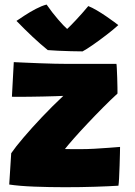

<svg xmlns="http://www.w3.org/2000/svg" viewBox="-20 -796 577 822"><path d="M487 -1Q449 1.5 387.2 3.5Q325.5 5.5 258 5.5Q191 5.5 126.8 3Q62.5 0.5 19.5 -6L28 -140Q46 -166.5 80.8 -207.2Q115.5 -248 159.8 -294.8Q204 -341.5 251 -385.5Q240.5 -385 216.8 -384.2Q193 -383.5 163.8 -382.8Q134.5 -382 106.2 -381.8Q78 -381.5 58.5 -381.5Q48 -381.5 40.8 -381.5Q33.5 -381.5 31 -382L39 -530Q58 -529 87.5 -527.8Q117 -526.5 150.5 -525.2Q184 -524 215.2 -523.2Q246.5 -522.5 269 -522.5H478.5Q479.5 -518.5 480.2 -501.5Q481 -484.5 481.8 -462.8Q482.5 -441 482.8 -422.2Q483 -403.5 483 -395.5Q454.5 -369.5 420.5 -335.2Q386.5 -301 353.8 -266.2Q321 -231.5 295.5 -202.5Q270 -173.5 258 -158Q268 -157.5 291.2 -157.5Q314.5 -157.5 326 -157.5Q353 -157.5 384.5 -159.2Q416 -161 445 -163.2Q474 -165.5 494 -167Q494 -161.5 493.5 -138.5Q493 -115.5 492 -86.2Q491 -57 489.8 -32.8Q488.5 -8.5 487 -1ZM358 -770Q373.5 -764 394 -752Q414.5 -740 434.2 -726.5Q454 -713 468.5 -702.2Q483 -691.5 486.5 -688.5Q467.5 -671 437 -647.5Q406.5 -624 377.8 -604Q349 -584 333.5 -576Q313 -576 284.2 -576.8Q255.5 -577.5 228.5 -578.8Q201.5 -580 184.5 -581.5Q152 -608 119.8 -638.2Q87.5 -668.5 50.5 -706.5Q63.5 -715.5 85.8 -730Q108 -744.5 133.2 -757.8Q158.5 -771 179.5 -776.5Q203 -742.5 227.8 -713.8Q252.5 -685 267.5 -672Q278 -681.5 304.2 -709.2Q330.5 -737 358 -770Z"/></svg>

Font: Grandstander Black
Style: Regular
Weight: 900
Designer: Tyler Finck
Foundry: Etcetera Type Co
Version: Version 1.200; ttfautohint (v1.8.3)